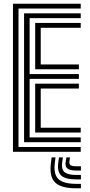

<svg xmlns="http://www.w3.org/2000/svg" viewBox="-20 -820 484 1037"><path d="M50 0V-800H416V-774H80V-26H416V0ZM110 -52V-748H416V-722H140V-420H406V-394H140V-78H416V-52ZM170 -446V-696H416V-670H200V-472H406V-446ZM170 -104V-368H406V-342H200V-130H416V-104ZM279.8 30 275.8 63Q268.8 121.8 295.8 147.4Q322.8 173 392.8 173H417V197H392.8Q310 197 278 165.9Q246 134.8 254.8 63L258.8 30ZM357.8 30 354.8 53Q353 66.5 361.5 72.2Q370 78 392.8 78H417V101H392.8Q357.2 101 343.8 89.9Q330.2 78.8 334.8 53L338.8 30ZM319.8 30 315.8 58Q310.5 94 328.4 109.5Q346.2 125 392.8 125H417V149H392.8Q333.2 149 310.5 127.9Q287.8 106.8 294.8 58L298.8 30Z"/></svg>

Font: Big Shoulders Inline Text Black
Style: Regular
Weight: 900
Designer: Patric King
Foundry: XO Type Co
Version: Version 1.000